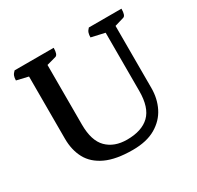

<svg xmlns="http://www.w3.org/2000/svg" viewBox="-142 -804 1003 979"><g transform="rotate(-30 359.0 -314.5)"><path d="M375 12Q277 12 217 -16Q157 -44 130 -94Q103 -144 103 -211V-577L35 -593Q35 -608 39 -619Q43 -630 55 -641H285Q285 -601 269 -596L214 -581V-230Q214 -135 257.5 -91.5Q301 -48 376 -48Q463 -48 508 -91.5Q553 -135 553 -232V-575L474 -593Q474 -608 477.5 -619Q481 -630 492 -641H684Q684 -600 668 -596L614 -580V-214Q614 -152 588.5 -101Q563 -50 510 -19Q457 12 375 12Z"/></g></svg>

Font: Petrona SemiBold
Style: Regular
Weight: 600
Designer: Ringo R. Seeber
Foundry: Ringo R. Seeber
Version: Version 2.001; ttfautohint (v1.8.3)